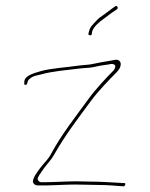

<svg xmlns="http://www.w3.org/2000/svg" viewBox="-20 -702 511 656"><path d="M108 -68.5H135C159.3 -68.5 206.5 -71.5 237.2 -71.5C256.9 -71.5 274.4 -70.5 291 -70.5C321.9 -70.5 356.1 -69.4 385 -66.5L403.2 -65.5C406.5 -65.6 411.8 -76.5 405 -76.5C404.8 -76.5 404.6 -76.5 404.3 -76.5L385.3 -77.5C358.3 -78.9 322.7 -81.5 291 -81.5C274.3 -81.5 256.1 -82.5 237.8 -82.5C210 -82.5 162 -79.5 135 -79.5L121 -79.5C114.2 -79.5 108.5 -85.2 108.5 -92C108.5 -93 112.9 -101.8 113.5 -102.7C117.9 -108.8 123.6 -118 128.7 -125.1C142.9 -145 153.3 -153 164 -172C202.3 -240.1 248.4 -299.9 294 -361.5C316.2 -391.4 355.3 -432 378.2 -454.8C388.7 -465.4 392.5 -474.5 392.5 -483C392.5 -493.2 383.7 -499.4 374.2 -497.7L352.3 -493.7C337.5 -491 316.9 -488.1 304 -484.9C283.6 -479.7 269.2 -480.8 246.8 -477.6C205.8 -471.7 153.1 -468.6 119.4 -459C90 -450.6 65.8 -442.4 63.4 -425.2C61.5 -412 64.2 -412.1 66.3 -412C75.5 -411.4 71.6 -423.3 78.2 -429.8C92.5 -444.2 107 -443.9 121.6 -448C158 -458.5 206.7 -462.3 247.5 -467.4C272.7 -470.6 287.4 -469.3 305.6 -474C320.7 -478 339.6 -479.9 353.4 -482.1C353.4 -482.1 354.9 -483.5 360 -483.5C384.8 -483.5 368.8 -462.2 368.8 -462.2C345 -438.3 306.7 -397.4 285.1 -367.6C239.8 -305.3 190.5 -243.5 155 -177.1C143.7 -156 131.5 -146.6 120 -131.4C109 -117 93.5 -96.5 92.5 -83C91.9 -76.1 99.2 -68.5 108 -68.5ZM294.8 -593.9C299.1 -611.1 322.1 -629 329.9 -634.3C341.6 -642.3 355.3 -654.7 371.2 -664.5L380.3 -670.9C384.8 -675.2 380.2 -684.8 374 -680.7L364.2 -673.8C352.5 -665.6 338.2 -653.6 323 -643.6C316.7 -639.5 308.5 -630.7 299.3 -620.6C286.3 -606.4 286.1 -603 282.1 -587C281.5 -584.5 282.2 -582.5 286.9 -581.5C294.8 -579.7 293.6 -588.2 294.8 -593.9Z"/></svg>

Font: CiSf OpenHand
Style: Hln
Weight: 400
Foundry: Cannot Into Space Fonts
Version: Version 0.7892